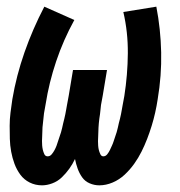

<svg xmlns="http://www.w3.org/2000/svg" viewBox="-20 -548 540 576"><path d="M106 8Q86 8 69 -0.5Q52 -9 41 -24Q30 -39 23.5 -56.5Q17 -74 13.5 -93Q10 -112 9.5 -131.5Q9 -151 9 -170.5Q9 -190 11.5 -210Q14 -230 17 -250Q29 -321 53.5 -391Q78 -461 113 -528L203 -488Q170 -428 148.5 -364Q127 -300 117 -236Q116 -229 114.5 -222Q113 -215 112 -208Q111 -201 110.5 -194Q110 -187 109 -180Q108 -173 107.5 -166Q107 -159 107 -152Q107 -145 106.5 -138.5Q106 -132 106 -125Q106 -118 106.5 -111.5Q107 -105 108.5 -98.5Q110 -92 113 -85.5Q116 -79 123 -79Q130 -79 135 -85Q140 -91 143.5 -97.5Q147 -104 149.5 -110.5Q152 -117 154 -124Q156 -131 158.5 -137.5Q161 -144 163 -151Q165 -158 166.5 -164.5Q168 -171 169.5 -178Q171 -185 173 -192Q175 -199 176 -205.5Q177 -212 178.5 -219Q180 -226 181 -233Q182 -240 183.5 -246.5Q185 -253 186 -260L199 -338H301L288 -260Q287 -253 285.5 -246.5Q284 -240 283 -233Q282 -226 281.5 -219Q281 -212 280 -205.5Q279 -199 278 -192Q277 -185 276.5 -178.5Q276 -172 275.5 -165Q275 -158 275 -151Q275 -144 274.5 -137.5Q274 -131 274 -124.5Q274 -118 274.5 -111Q275 -104 276.5 -98Q278 -92 281 -85.5Q284 -79 290 -79Q297 -79 302 -85.5Q307 -92 310 -98.5Q313 -105 316 -111.5Q319 -118 321 -124.5Q323 -131 325.5 -138Q328 -145 330 -151.5Q332 -158 333.5 -165Q335 -172 336.5 -178.5Q338 -185 340 -192Q342 -199 343 -205.5Q344 -212 345.5 -219Q347 -226 348 -233Q349 -240 350.5 -246.5Q352 -253 353 -260Q363 -324 363.5 -388Q364 -452 350 -512L449 -528Q462 -461 463.5 -391Q465 -321 453 -250Q450 -230 445.5 -210Q441 -190 435 -170.5Q429 -151 421.5 -131.5Q414 -112 404.5 -93Q395 -74 382.5 -56.5Q370 -39 354 -24Q338 -9 318 -0.5Q298 8 278 8Q263 8 249 2Q235 -4 226.5 -16Q218 -28 213 -42Q208 -56 205 -71Q198 -56 188 -42Q178 -28 165.5 -16Q153 -4 137 2Q121 8 106 8Z"/></svg>

Font: Iosevka Curly Slab
Style: Bold Italic
Weight: 700
Italic angle: -9°
Monospace: yes
Designer: Belleve Invis
Foundry: Belleve Invis
Version: Version 22.1.2; ttfautohint (v1.8.4)